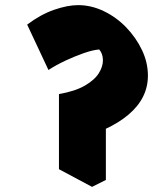

<svg xmlns="http://www.w3.org/2000/svg" viewBox="-20 -683 647 749"><path d="M265 -136 210 -316Q273 -327 311 -349Q349 -371 365.5 -397.5Q382 -424 381.5 -449Q381 -474 367 -490Q342 -488 307.5 -476Q273 -464 236.5 -447Q200 -430 169 -410L86 -587Q139 -627 191.5 -645Q244 -663 285 -663Q336 -663 385 -639.5Q434 -616 472.5 -576Q511 -536 534 -487.5Q557 -439 557 -388Q557 -300 481.5 -236Q406 -172 265 -136ZM339 46 210 -23V-316L393 -235V19Z"/></svg>

Font: Eczar ExtraBold
Style: Regular
Weight: 800
Designer: Vaibhav Singh
Foundry: Rosetta Type Foundry
Version: Version 2.000